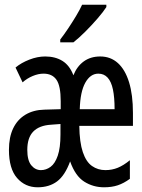

<svg xmlns="http://www.w3.org/2000/svg" viewBox="-20 -786 603 816"><path d="M140 10Q87 10 52.5 -29.5Q18 -69 18 -149Q18 -203 36 -240.5Q54 -278 88 -298.5Q122 -319 169 -320L238 -322V-356Q238 -421 220 -447Q202 -473 165 -473Q143 -473 119 -463Q95 -453 76 -436L46 -499Q70 -519 104.5 -532.5Q139 -546 172 -546Q215 -546 245.5 -527Q276 -508 292 -466Q307 -504 336 -525Q365 -546 406 -546Q450 -546 481 -518Q512 -490 528.5 -436.5Q545 -383 545 -306V-251H317Q318 -181 332 -139.5Q346 -98 371 -80.5Q396 -63 428 -63Q456 -63 480.5 -73Q505 -83 532 -105V-26Q506 -7 480.5 1.5Q455 10 422 10Q376 10 338 -14Q300 -38 278 -100Q256 -40 222.5 -15Q189 10 140 10ZM154 -63Q176 -63 195 -77Q214 -91 225.5 -124.5Q237 -158 237 -214V-259L197 -256Q147 -253 121.5 -227Q96 -201 96 -149Q96 -104 113 -83.5Q130 -63 154 -63ZM467 -322Q467 -372 460 -405.5Q453 -439 437.5 -456Q422 -473 398 -473Q364 -473 342.5 -434.5Q321 -396 319 -322ZM236 -618Q253 -640 270 -665.5Q287 -691 303 -717.5Q319 -744 329 -766H432V-756Q420 -737 395.5 -708.5Q371 -680 343 -652Q315 -624 292 -606H236Z"/></svg>

Font: Noto Sans Mono SemiCondensed
Style: Regular
Weight: 400
Width: 4
Designer: Monotype Design Team
Foundry: Monotype Imaging Inc.
Version: Version 2.010